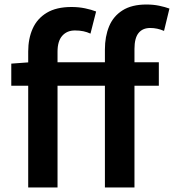

<svg xmlns="http://www.w3.org/2000/svg" viewBox="-20 -831 771 851"><path d="M105 0V-603Q105 -660 125 -704.5Q145 -749 187.5 -774.5Q230 -800 297 -800Q329 -800 357.5 -794Q386 -788 406 -780L381 -682Q366 -689 349.5 -692.5Q333 -696 312 -696Q277 -696 256 -672.5Q235 -649 235 -602V0ZM445 0V-612Q445 -669 463.5 -714Q482 -759 523 -785Q564 -811 629 -811Q660 -811 686 -805.5Q712 -800 731 -793L707 -694Q677 -707 646 -707Q612 -707 594 -684.5Q576 -662 576 -614V0ZM30 -451V-549L112 -555H684V-451Z"/></svg>

Font: Noto Sans JP SemiBold
Style: Regular
Weight: 600
Designer: Ryoko NISHIZUKA  (kana, bopomofo & ideographs); Paul D. Hunt (Latin, Greek & Cyrillic); Sandoll Communications , Soo-you
Foundry: Adobe
Version: Version 2.004-H2;hotconv 1.0.118;makeotfexe 2.5.65603